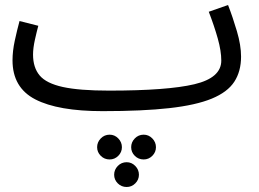

<svg xmlns="http://www.w3.org/2000/svg" viewBox="-20 -423 1033 767"><path d="M390 21 416 -61Q649 -61 756.5 -86.5Q864 -112 864 -181Q864 -219 850 -269Q836 -319 814 -376L891 -403Q910 -354 926.5 -298Q943 -242 943 -197Q943 -138 916 -96.5Q889 -55 826 -29Q763 -3 656.5 9Q550 21 390 21ZM390 21Q212 21 121 -26Q30 -73 30 -182Q30 -219 39 -260.5Q48 -302 58 -339L133 -320Q127 -298 119.5 -264.5Q112 -231 112 -205Q112 -153 138.5 -121.5Q165 -90 231 -75.5Q297 -61 416 -61L436 -11ZM418 214Q397 214 382.5 199.5Q368 185 368 165Q368 145 382.5 130Q397 115 418 115Q438 115 452.5 130Q467 145 467 165Q467 185 452.5 199.5Q438 214 418 214ZM554 214Q533 214 518.5 199.5Q504 185 504 165Q504 145 518.5 130Q533 115 554 115Q574 115 588.5 130Q603 145 603 165Q603 185 588.5 199.5Q574 214 554 214ZM486 324Q465 324 450.5 309.5Q436 295 436 275Q436 255 450.5 240Q465 225 486 225Q506 225 520.5 240Q535 255 535 275Q535 295 520.5 309.5Q506 324 486 324Z"/></svg>

Font: Noto IKEA Arabic
Style: Regular
Weight: 400
Designer: Monotype Design Team
Foundry: Monotype Imaging Inc.
Version: Version 1.200